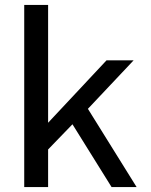

<svg xmlns="http://www.w3.org/2000/svg" viewBox="-20 -763 614 783"><path d="M435.1 0 275.5 -256.2 176.2 -153.5V0H78.8V-743H176.2V-262.4L414.5 -517H525L338.5 -319.2L537.2 0Z"/></svg>

Font: Public Sans VF
Style: Regular
Weight: 400
Designer: Pablo Impallari, Rodrigo Fuenzalida (Modified by Dan O. Williams and USWDS)
Version: Version 1.003